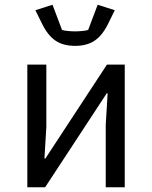

<svg xmlns="http://www.w3.org/2000/svg" viewBox="-20 -788 640 808"><path d="M95 -516H175V-253L167 -121H171L430 -516H505V0H425V-263L433 -395H429L170 0H95ZM157 -688 129 -745 201 -768 241 -662Q250 -659 266.5 -657.5Q283 -656 296 -656Q309 -656 325.5 -657.5Q342 -659 351 -662L391 -768L463 -745L435 -688Q411 -639 378.5 -617Q346 -595 296 -595Q246 -595 213.5 -617Q181 -639 157 -688Z"/></svg>

Font: iA Writer Duo V
Style: Regular
Weight: 400
Designer: Mike Abbink, Paul van der Laan, Pieter van Rosmalen, Oliver Reichenstein
Foundry: Information Architects Inc.
Version: Version 2.000